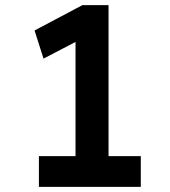

<svg xmlns="http://www.w3.org/2000/svg" viewBox="-20 -730 666 750"><path d="M275 -49V-617L313 -586L150 -501L115 -611L302 -710H404V-49ZM132 0V-120H530V0Z"/></svg>

Font: Lexend Mega Medium
Style: Regular
Weight: 500
Version: Version 1.007